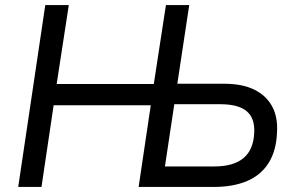

<svg xmlns="http://www.w3.org/2000/svg" viewBox="-20 -739 1170 759"><path d="M52 0 159 -719H252L204 -407H588L636 -719H728L681 -408H865Q938 -408 985.5 -384.5Q1033 -361 1056 -318Q1079 -275 1075 -214Q1072 -143 1042 -95Q1012 -47 957 -23.5Q902 0 825 0H528L576 -323H192L144 0ZM632 -81H827Q903 -81 942.5 -114Q982 -147 985 -214Q988 -272 955 -299.5Q922 -327 852 -327H669Z"/></svg>

Font: Nunitoga
Style: Medium Italic
Weight: 500
Italic angle: -9°
Designer: Vernon Adams
Foundry: Vernon Adams
Version: Version 1.0